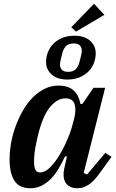

<svg xmlns="http://www.w3.org/2000/svg" viewBox="-20 -989 619 1021"><path d="M141 12Q82 12 56.5 -28.5Q31 -69 31 -141Q31 -183 39 -228.5Q47 -274 63 -317.5Q79 -361 101.5 -400.5Q124 -440 153 -469.5Q182 -499 217 -516.5Q252 -534 293 -534Q338 -534 367.5 -511.5Q397 -489 408 -436H418L477 -522H539L425 -69L443 -61L540 -176L573 -155L512 -71Q480 -25 451 -6.5Q422 12 393 12Q371 12 356.5 5.5Q342 -1 333.5 -11Q325 -21 321.5 -34Q318 -47 318 -60Q318 -74 321 -90Q324 -106 327 -117L336 -156L326 -158Q310 -123 291.5 -92Q273 -61 250.5 -38Q228 -15 201 -1.5Q174 12 141 12ZM194 -72Q220 -72 247.5 -100Q275 -128 299 -169Q323 -210 341.5 -255Q360 -300 368 -335L375 -360Q386 -408 376 -437Q366 -466 328 -466Q287 -466 250 -424.5Q213 -383 188 -293Q183 -275 178 -253Q173 -231 169 -209.5Q165 -188 163 -167.5Q161 -147 161 -132Q161 -103 167.5 -87.5Q174 -72 194 -72ZM343 -607Q369 -607 383 -621Q397 -635 403 -661Q406 -672 410.5 -690.5Q415 -709 415 -719Q415 -735 405.5 -746.5Q396 -758 371 -758Q345 -758 331 -744Q317 -730 311 -704Q308 -693 303.5 -674.5Q299 -656 299 -646Q299 -630 308.5 -618.5Q318 -607 343 -607ZM338 -566Q284 -566 254.5 -593Q225 -620 225 -659Q225 -686 234.5 -711Q244 -736 263 -755.5Q282 -775 310 -787Q338 -799 376 -799Q430 -799 459.5 -772Q489 -745 489 -706Q489 -679 479.5 -654Q470 -629 451 -609.5Q432 -590 403.5 -578Q375 -566 338 -566ZM359 -844 480 -969 535 -910 384 -821Z"/></svg>

Font: IBM Plex Serif SmBld
Style: Italic
Weight: 600
Italic angle: -14°
Designer: Mike Abbink, Paul van der Laan, Pieter van Rosmalen
Foundry: Bold Monday
Version: Version 3.001